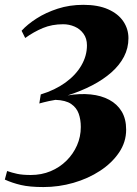

<svg xmlns="http://www.w3.org/2000/svg" viewBox="-36 -768 566 796"><path d="M144 7.5Q87 7.5 50.8 -1Q14.5 -9.5 -16 -23.5L-6.5 -59Q13.5 -52 35.5 -47.2Q57.5 -42.5 91.5 -42.5Q136 -42.5 173.8 -58.2Q211.5 -74 239.5 -101.8Q267.5 -129.5 283.2 -165.2Q299 -201 299 -241.5Q299 -272.5 290.2 -297Q281.5 -321.5 259 -337Q236.5 -352.5 194 -354Q179 -351.5 167.2 -349Q155.5 -346.5 145.8 -344Q136 -341.5 127 -339L133 -376.5Q192 -394.5 235 -425.5Q278 -456.5 301.2 -496.5Q324.5 -536.5 324.5 -580Q324.5 -608.5 310.2 -628.2Q296 -648 273.2 -657.8Q250.5 -667.5 226 -667.5Q179.5 -667.5 141.8 -651.8Q104 -636 68.5 -610.5L53.5 -640.5Q77.5 -667 115.8 -691.5Q154 -716 203.2 -732Q252.5 -748 309.5 -748Q370.5 -748 412.2 -729.5Q454 -711 475.2 -679.5Q496.5 -648 496.5 -609.5Q496.5 -568.5 478 -533Q459.5 -497.5 425.8 -467.8Q392 -438 345.8 -414Q299.5 -390 244.5 -372.5Q295.5 -381 339.8 -376.5Q384 -372 417 -354.2Q450 -336.5 468.5 -305.8Q487 -275 487 -230.5Q487 -179 457.5 -135.5Q428 -92 378.8 -59.8Q329.5 -27.5 268.5 -10Q207.5 7.5 144 7.5Z"/></svg>

Font: Merriweather 120pt Black
Style: Italic
Weight: 900
Italic angle: -7.8°
Version: Version 2.101